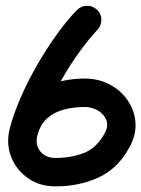

<svg xmlns="http://www.w3.org/2000/svg" viewBox="-20 -612 502 682"><path d="M325 -577Q340 -563 340 -542Q340 -521 326 -506Q295 -473 262 -427.5Q229 -382 199.5 -330Q170 -278 147 -227Q124 -176 113 -132Q104 -98 123 -74.5Q142 -51 177 -51Q234 -51 279 -69Q324 -87 352 -139Q366 -165 357.5 -186Q349 -207 327.5 -219.5Q306 -232 282 -232Q244 -232 209.5 -223.5Q175 -215 149 -193Q123 -171 113 -131Q108 -111 89.5 -100.5Q71 -90 51 -95Q31 -101 20.5 -119Q10 -137 15 -157Q32 -220 72 -258.5Q112 -297 166.5 -315Q221 -333 282 -333Q329 -333 368.5 -312.5Q408 -292 432.5 -257Q457 -222 461 -179Q465 -136 441 -91Q400 -14 331 18Q262 50 177 50Q121 50 79.5 21Q38 -8 19.5 -55Q1 -102 15 -157Q28 -207 53 -264.5Q78 -322 111 -379.5Q144 -437 180.5 -488Q217 -539 253 -576Q268 -591 288.5 -591.5Q309 -592 325 -577Z"/></svg>

Font: FRB American Cursive Guidelines Arrows Ultra
Style: Bold Italic
Weight: 1000
Italic angle: -25°
Version: Version 2.0;Modular Font Editor K font №1